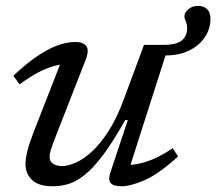

<svg xmlns="http://www.w3.org/2000/svg" viewBox="-20 -640 754 670"><path d="M364.5 -36 426 -221H417Q374.5 -145.5 340 -99.5Q305.5 -53.5 276 -30Q246.5 -6.5 219.5 1.8Q192.5 10 164.5 10Q115 10 92 -11.8Q69 -33.5 69 -68Q69 -86 75.2 -112Q81.5 -138 99.5 -184.5L200.5 -443L215 -415.5Q194 -417 167.8 -409.5Q141.5 -402 111.5 -386.2Q81.5 -370.5 48.5 -345.5L26.5 -375.5Q78 -424 117.8 -449.2Q157.5 -474.5 188 -484Q218.5 -493.5 242 -493.5Q271 -493.5 281.5 -478.8Q292 -464 278 -429L166 -142.5Q160.5 -127.5 156.8 -114.8Q153 -102 153 -92.5Q153 -77 165 -68.8Q177 -60.5 197 -60.5Q217 -60.5 244 -72.2Q271 -84 300.8 -111.2Q330.5 -138.5 359.5 -183.8Q388.5 -229 413 -296L482.5 -483.5H569.5L427 -38.5L412.5 -65Q433.5 -63 460.5 -68Q487.5 -73 518.5 -86.5Q549.5 -100 582.5 -123L601.5 -94Q531.5 -31 483 -10.5Q434.5 10 404.5 10Q376 10 366.5 -1Q357 -12 364.5 -36ZM714.5 -574.5Q714.5 -540 695.2 -510.8Q676 -481.5 640.8 -464Q605.5 -446.5 556.5 -446.5H495L507 -483.5H553Q596 -483.5 614.5 -499Q633 -514.5 633 -540.5Q633 -555 628.2 -566Q623.5 -577 623.5 -582.5Q623.5 -596 637.2 -607.8Q651 -619.5 671 -619.5Q690.5 -619.5 702.5 -608.2Q714.5 -597 714.5 -574.5Z"/></svg>

Font: Newsreader 10pt
Style: Italic
Weight: 400
Italic angle: -17°
Version: Version 1.003